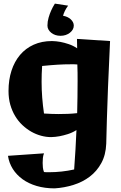

<svg xmlns="http://www.w3.org/2000/svg" viewBox="-20 -745 668 1057"><path d="M585.9 -519Q578.6 -369.1 574.5 -262.2Q570.3 -155.3 568.4 -86.9Q565.9 -6.3 564.9 45.9Q562.5 107.9 537.8 152.8Q513.2 197.8 473.9 227.5Q434.6 257.3 384.5 272.9Q334.5 288.6 280.8 292Q226.6 292 181.9 278.8Q137.2 265.6 104.2 241.7Q71.3 217.8 50.5 185.1Q29.8 152.3 23.9 112.8L222.2 99.1Q217.3 111.8 216.1 125Q214.8 138.2 214.8 151.9Q214.8 164.1 216.1 176.8Q217.3 189.5 222.2 202.1Q229 203.1 235.8 203.1Q242.7 203.1 250 203.1Q319.8 203.1 388.2 188Q392.6 133.3 395.5 79.3Q398.4 25.4 400.9 -28.8Q377.4 -14.2 353 -6.6Q328.6 1 308.1 4.9Q284.2 9.3 261.2 9.8Q233.9 9.8 206.1 2.2Q178.2 -5.4 152.3 -20Q126.5 -34.7 103.5 -56.2Q80.6 -77.6 63.5 -106Q46.4 -134.3 36.6 -168.7Q26.9 -203.1 26.9 -244.1Q26.9 -305.2 43.2 -355.7Q59.6 -406.2 90.3 -442.6Q121.1 -479 165.5 -499Q210 -519 266.1 -519Q289.1 -518.6 313 -514.2Q333.5 -510.3 357.9 -502.2Q382.3 -494.1 404.8 -479Q404.8 -491.7 404.3 -504.9Q403.8 -518.1 403.8 -530.8ZM407.2 -298.8Q407.2 -321.8 407 -344.5Q406.7 -367.2 405.8 -390.1Q397 -391.1 388.2 -391.1Q379.4 -391.1 371.1 -391.1Q352.5 -391.1 334.5 -390.6Q316.4 -390.1 297.4 -388.9Q278.3 -387.7 257.3 -386Q236.3 -384.3 211.9 -381.8Q210.4 -359.4 209.7 -338.1Q209 -316.9 209 -294.9Q209 -250.5 212.4 -207.3Q215.8 -164.1 222.2 -120.1Q245.6 -118.7 265.1 -117.9Q284.7 -117.2 303.2 -117.2Q330.1 -117.2 354 -118.2Q377.9 -119.1 404.8 -122.1Q405.8 -166.5 406.5 -210.4Q407.2 -254.4 407.2 -298.8ZM241.2 -604Q241.2 -626.5 247.6 -648.2Q253.9 -669.9 261.7 -687Q270.5 -707 282.2 -725.1L355 -713.9Q343.8 -698.7 336.9 -684.3Q330.1 -669.9 327.1 -658.2Q339.4 -656.2 350.1 -651.4Q360.8 -646.5 368.9 -639.2Q377 -631.8 381.6 -623Q386.2 -614.3 386.2 -604Q386.2 -592.3 380.4 -582.3Q374.5 -572.3 364.5 -564.5Q354.5 -556.6 341.3 -552.2Q328.1 -547.9 313 -547.9Q297.9 -547.9 284.9 -552.2Q272 -556.6 262.2 -564.5Q252.4 -572.3 246.8 -582.3Q241.2 -592.3 241.2 -604Z"/></svg>

Font: Galindo
Style: Regular
Weight: 400
Version: Version 1.000